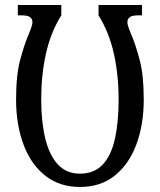

<svg xmlns="http://www.w3.org/2000/svg" viewBox="-20 -734 637 764"><path d="M298 10Q217 10 160 -35Q103 -80 73.5 -159Q44 -238 44 -338Q44 -436 60.5 -496.5Q77 -557 89 -585Q96 -601 102.5 -618.5Q109 -636 109 -646Q109 -658 100 -665.5Q91 -673 64 -673H51V-714H224V-673Q182 -606 163 -521Q144 -436 144 -338Q144 -250 160 -183.5Q176 -117 210 -80Q244 -43 298 -43Q355 -43 389 -79.5Q423 -116 437.5 -182.5Q452 -249 452 -338Q452 -436 433 -521Q414 -606 372 -673V-714H545V-673H532Q505 -673 496 -665.5Q487 -658 487 -646Q487 -636 493.5 -618.5Q500 -601 507 -585Q519 -557 535.5 -496.5Q552 -436 552 -338Q552 -238 522.5 -159Q493 -80 436.5 -35Q380 10 298 10Z"/></svg>

Font: Noto Serif ExtraCondensed
Style: Regular
Weight: 400
Width: 2
Designer: Monotype Design Team
Foundry: Monotype Imaging Inc.
Version: Version 2.015